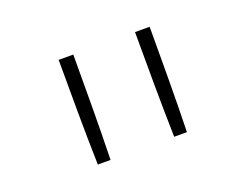

<svg xmlns="http://www.w3.org/2000/svg" viewBox="-64 -890 728 567"><g transform="rotate(-20 300.0 -607.0)"><path d="M400 -442Q398 -524 397.5 -606.5Q397 -689 397 -772H443Q443 -689 442.5 -606.5Q442 -524 440 -442ZM160 -442Q158 -524 157.5 -606.5Q157 -689 157 -772H203Q203 -689 202.5 -606.5Q202 -524 200 -442Z"/></g></svg>

Font: Iosevka SS04 XLt Ex
Style: Regular
Weight: 200
Width: 7
Monospace: yes
Designer: Belleve Invis
Foundry: Belleve Invis
Version: Version 19.0.0; ttfautohint (v1.8.4)